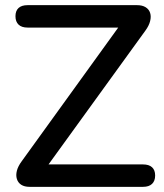

<svg xmlns="http://www.w3.org/2000/svg" viewBox="-20 -725 636 745"><path d="M95 0Q75 0 62.5 -8Q50 -16 45.5 -30.5Q41 -45 45.5 -62.5Q50 -80 64 -99L464 -653V-618H87Q64 -618 52 -629.5Q40 -641 40 -662Q40 -683 52 -694Q64 -705 87 -705H512Q532 -705 545 -697Q558 -689 562.5 -675Q567 -661 562.5 -643Q558 -625 544 -606L143 -52V-87H535Q558 -87 570 -76Q582 -65 582 -44Q582 -23 570 -11.5Q558 0 535 0Z"/></svg>

Font: Nunito ExtraLight SemiBold
Style: Regular
Weight: 600
Version: Version 3.602